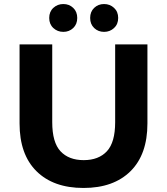

<svg xmlns="http://www.w3.org/2000/svg" viewBox="-20 -920 828 952"><path d="M394 12Q245 12 161 -71Q77 -154 77 -308V-700H239V-314Q239 -214 280 -170Q321 -126 395 -126Q469 -126 510 -170Q551 -214 551 -314V-700H711V-308Q711 -154 627 -71Q543 12 394 12ZM496 -762Q467 -762 447 -781Q427 -800 427 -831Q427 -862 447 -881Q467 -900 496 -900Q525 -900 545.5 -881Q566 -862 566 -831Q566 -800 545.5 -781Q525 -762 496 -762ZM294 -762Q265 -762 244.5 -781Q224 -800 224 -831Q224 -862 244.5 -881Q265 -900 294 -900Q323 -900 343 -881Q363 -862 363 -831Q363 -800 343 -781Q323 -762 294 -762Z"/></svg>

Font: Montserrat Thin
Style: Bold
Weight: 700
Version: Version 9.000